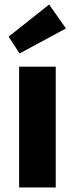

<svg xmlns="http://www.w3.org/2000/svg" viewBox="-20 -824 330 844"><path d="M64 0V-531H225V0ZM66 -589 18 -663 196 -804 270 -699Z"/></svg>

Font: Readex Pro
Style: Bold
Weight: 700
Designer: Bonnie Shaver-Troup, Thomas Jockin
Foundry: Lexend
Version: Version 1.203; ttfautohint (v1.8.3)